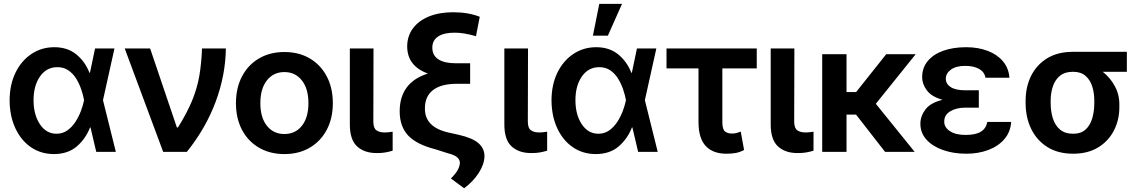

<svg xmlns="http://www.w3.org/2000/svg" viewBox="-20 -802 6020 1014"><path d="M263.7 11.7Q194.8 11.2 142.6 -25.1Q90.3 -61.5 60.8 -125.5Q31.2 -189.5 30.8 -272.5Q31.2 -355.5 62 -418.5Q92.8 -481.4 146.2 -517.1Q199.7 -552.7 266.6 -552.7Q335.9 -552.7 382.3 -515.4Q428.7 -478 452.6 -417.5H455.1L481.9 -545.9H584.5L523.9 -272.9L591.8 0H488.3L458 -128.9H455.6Q431.6 -67.9 384.8 -28.1Q337.9 11.7 263.7 11.7ZM424.3 -272.9 423.8 -274.4Q418.9 -300.8 408.7 -330.8Q398.4 -360.8 382.1 -387.2Q365.7 -413.6 341.3 -430.4Q316.9 -447.3 283.2 -447.3Q225.6 -447.3 191.4 -398.4Q157.2 -349.6 157.2 -272.9Q157.2 -196.3 190.7 -146Q224.1 -95.7 278.3 -95.7Q310.5 -95.7 335.2 -113Q359.9 -130.4 377.7 -157.5Q395.5 -184.6 407 -215.1Q418.5 -245.6 423.8 -271.5Z M841.8 0 638.7 -545.9H772.9L914.1 -128.9H919.9Q969.2 -208 995.6 -273.2Q1022 -338.4 1033 -403.1Q1043.9 -467.8 1046.9 -545.9H1172.9Q1170.9 -403.8 1118.7 -263.9Q1066.4 -124 966.8 0Z M1481.9 11.7Q1405.8 11.7 1347.9 -22Q1290 -55.7 1258.1 -116.2Q1226.1 -176.8 1226.1 -257.3Q1226.1 -337.4 1258.1 -398.4Q1290 -459.5 1347.9 -493.4Q1405.8 -527.3 1481.9 -527.3Q1558.6 -527.3 1616.2 -493.4Q1673.8 -459.5 1705.8 -398.4Q1737.8 -337.4 1737.8 -257.3Q1737.8 -177.2 1705.8 -116.7Q1673.8 -56.2 1616.2 -22.2Q1558.6 11.7 1481.9 11.7ZM1481.9 -94.2Q1540 -94.2 1574.5 -137.9Q1608.9 -181.6 1608.9 -257.3Q1608.9 -333.5 1574.2 -377.4Q1539.6 -421.4 1481.9 -421.4Q1424.3 -421.4 1389.6 -377.4Q1355 -333.5 1355 -257.3Q1355 -181.2 1389.6 -137.7Q1424.3 -94.2 1481.9 -94.2Z M1827.6 -545.9H1952.6L1951.7 -158.7Q1952.1 -124.5 1968.5 -113.5Q1984.9 -102.5 2010.7 -102.5Q2023.9 -102.5 2035.2 -104Q2046.4 -105.5 2053.7 -106.4V-6.3Q2037.6 -1 2016.4 2.9Q1995.1 6.8 1969.7 6.3Q1905.3 6.8 1866.2 -28.6Q1827.1 -64 1827.6 -147Z M2513.7 -713.4 2493.7 -610.8Q2428.7 -629.9 2379.9 -629.4Q2323.7 -629.4 2293.5 -609.1Q2263.2 -588.9 2263.2 -550.3Q2263.2 -509.3 2295.4 -488.5Q2327.6 -467.8 2388.7 -467.8H2462.9V-359.4H2391.6Q2310.1 -359.4 2266.8 -326.2Q2223.6 -293 2224.1 -228.5Q2223.6 -130.9 2346.7 -102.5L2403.8 -89.8Q2476.1 -73.2 2507.6 -45.2Q2539.1 -17.1 2538.6 23.9Q2537.6 66.4 2507.8 112.1Q2478 157.7 2431.2 192.4L2361.3 140.6Q2388.7 113.3 2398.7 93Q2408.7 72.8 2408.7 58.6Q2409.2 22.9 2348.1 8.3L2279.3 -13.7Q2180.7 -38.6 2135.7 -86.2Q2090.8 -133.8 2090.8 -214.8Q2091.3 -366.7 2239.7 -413.6Q2130.9 -453.1 2130.4 -557.1Q2130.9 -611.8 2160.9 -652.3Q2190.9 -692.9 2245.6 -715.1Q2300.3 -737.3 2373.5 -737.3Q2452.6 -737.3 2513.7 -713.4Z M2643.6 -545.9H2768.6L2767.6 -158.7Q2768.1 -124.5 2784.4 -113.5Q2800.8 -102.5 2826.7 -102.5Q2839.8 -102.5 2851.1 -104Q2862.3 -105.5 2869.6 -106.4V-6.3Q2853.5 -1 2832.3 2.9Q2811 6.8 2785.6 6.3Q2721.2 6.8 2682.1 -28.6Q2643.1 -64 2643.6 -147Z M3125.5 11.7Q3056.6 11.2 3004.4 -25.1Q2952.1 -61.5 2922.6 -125.5Q2893.1 -189.5 2892.6 -272.5Q2893.1 -355.5 2923.8 -418.5Q2954.6 -481.4 3008.1 -517.1Q3061.5 -552.7 3128.4 -552.7Q3197.8 -552.7 3244.1 -515.4Q3290.5 -478 3314.5 -417.5H3316.9L3343.8 -545.9H3446.3L3385.7 -272.9L3453.6 0H3350.1L3319.8 -128.9H3317.4Q3293.5 -67.9 3246.6 -28.1Q3199.7 11.7 3125.5 11.7ZM3286.1 -272.9 3285.6 -274.4Q3280.8 -300.8 3270.5 -330.8Q3260.3 -360.8 3243.9 -387.2Q3227.5 -413.6 3203.1 -430.4Q3178.7 -447.3 3145 -447.3Q3087.4 -447.3 3053.2 -398.4Q3019 -349.6 3019 -272.9Q3019 -196.3 3052.5 -146Q3085.9 -95.7 3140.1 -95.7Q3172.4 -95.7 3197 -113Q3221.7 -130.4 3239.5 -157.5Q3257.3 -184.6 3268.8 -215.1Q3280.3 -245.6 3285.6 -271.5ZM3111.3 -613.8 3145 -781.7H3265.1L3190.4 -613.8Z M3976.6 -545.9V-440.9H3794.9V-154.3Q3795.4 -117.2 3810.1 -106.9Q3824.7 -96.7 3844.7 -96.7Q3859.9 -96.7 3870.8 -99.9Q3881.8 -103 3892.1 -106.9L3909.7 -9.8Q3886.2 2.4 3864.5 6.1Q3842.8 9.8 3815.9 9.8Q3745.6 9.8 3707.5 -30.5Q3669.4 -70.8 3668.9 -156.7V-440.9H3500V-545.9Z M4050.3 -545.9H4175.3L4174.3 -158.7Q4174.8 -124.5 4191.2 -113.5Q4207.5 -102.5 4233.4 -102.5Q4246.6 -102.5 4257.8 -104Q4269 -105.5 4276.4 -106.4V-6.3Q4260.3 -1 4239 2.9Q4217.8 6.8 4192.4 6.3Q4127.9 6.8 4088.9 -28.6Q4049.8 -64 4050.3 -147Z M4450.7 -515.6V-315.9H4501.5L4660.2 -515.6H4815.9L4605.5 -253.9L4810.5 0H4654.3L4501 -196.8H4450.7V0H4322.3V-515.6Z M5149.4 -285.2V-233.4H5076.7Q5030.8 -233.4 4998.5 -214.1Q4966.3 -194.8 4966.8 -159.7Q4966.3 -129.9 4996.3 -109.6Q5026.4 -89.4 5079.6 -89.4Q5133.3 -89.4 5160.6 -106.7Q5188 -124 5194.3 -158.2H5320.3Q5316.4 -104 5283.9 -66.7Q5251.5 -29.3 5199.2 -9.8Q5147 9.8 5083.5 9.8Q5014.6 9.8 4959.7 -9.8Q4904.8 -29.3 4872.8 -64.7Q4840.8 -100.1 4840.8 -148.4Q4840.8 -188.5 4867.4 -223.9Q4894 -259.3 4957.5 -274.9Q4899.4 -291.5 4874.8 -325Q4850.1 -358.4 4850.1 -394Q4850.1 -444.3 4879.9 -480Q4909.7 -515.6 4962.2 -534.2Q5014.6 -552.7 5082.5 -552.7Q5146 -552.7 5196.3 -533.4Q5246.6 -514.2 5276.9 -478.3Q5307.1 -442.4 5311 -391.6H5184.6Q5179.2 -421.9 5150.9 -438Q5122.6 -454.1 5077.1 -454.1Q5028.8 -454.1 5002 -434.3Q4975.1 -414.6 4975.1 -386.2Q4975.1 -358.4 5001.2 -341.8Q5027.3 -325.2 5076.7 -325.2H5149.4Z M5396.5 -258.8V-269.5Q5396.5 -343.3 5425.8 -401.9Q5455.1 -460.4 5510.7 -494.4Q5566.4 -528.3 5646.5 -528.3H5931.2V-422.9H5803.7Q5842.3 -393.1 5867.2 -347.9Q5892.1 -302.7 5891.6 -249V-238.3Q5892.1 -170.4 5863.5 -114Q5835 -57.6 5780.3 -23.9Q5725.6 9.8 5647.9 9.8Q5567.4 9.8 5511.2 -25.6Q5455.1 -61 5425.8 -121.6Q5396.5 -182.1 5396.5 -258.8ZM5528.8 -269.5V-258.8Q5528.8 -213.9 5540.5 -176.8Q5552.2 -139.6 5578.1 -117.7Q5604 -95.7 5647.9 -95.7Q5688.5 -95.7 5712.9 -117.7Q5737.3 -139.6 5748.3 -176.8Q5759.3 -213.9 5759.3 -258.8V-269.5Q5759.3 -311 5748.3 -345.7Q5737.3 -380.4 5712.6 -401.6Q5688 -422.9 5647 -422.9H5646.5Q5604 -422.9 5578.1 -401.9Q5552.2 -380.9 5540.5 -345.9Q5528.8 -311 5528.8 -269.5Z"/></svg>

Font: Inter Display Semi Bold
Style: Regular
Weight: 600
Designer: Rasmus Andersson
Foundry: rsms
Version: Version 4.000;git-37864ae